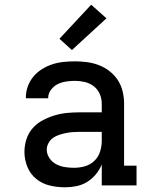

<svg xmlns="http://www.w3.org/2000/svg" viewBox="-20 -789 640 817"><path d="M256 8Q224 8 192 0.5Q160 -7 134.5 -27.5Q109 -48 96.5 -79Q84 -110 84 -142Q84 -170 92.5 -196.5Q101 -223 119 -243.5Q137 -264 161.5 -277Q186 -290 212.5 -298Q239 -306 266 -308.5Q293 -311 321 -311H413V-348Q413 -369 404.5 -389Q396 -409 379 -422Q362 -435 341 -440Q320 -445 299 -445Q280 -445 261 -442Q242 -439 225.5 -431Q209 -423 197 -407Q185 -391 185 -372V-371H90V-374Q90 -399 98.5 -422Q107 -445 122.5 -463.5Q138 -482 159 -495Q180 -508 203 -515.5Q226 -523 250.5 -525.5Q275 -528 299 -528Q325 -528 351 -524.5Q377 -521 401.5 -511.5Q426 -502 447 -485.5Q468 -469 482 -447Q496 -425 502 -399.5Q508 -374 508 -348V-84H561V0H413V-89Q404 -67 388 -47.5Q372 -28 351 -15Q330 -2 305.5 3Q281 8 256 8ZM295 -75Q319 -75 341.5 -81.5Q364 -88 381 -104Q398 -120 405.5 -143Q413 -166 413 -189V-228H321Q306 -228 291 -227Q276 -226 261.5 -223Q247 -220 232.5 -215.5Q218 -211 206 -202.5Q194 -194 186.5 -180.5Q179 -167 179 -152Q179 -133 190.5 -116Q202 -99 219.5 -90Q237 -81 256.5 -78Q276 -75 295 -75ZM286 -576 233 -624 368 -769 433 -711Z"/></svg>

Font: Iosevka HT Medium Extended
Style: Regular
Weight: 500
Width: 7
Monospace: yes
Designer: Belleve Invis
Foundry: Belleve Invis
Version: Version 32.3.0; ttfautohint (v1.8.4)